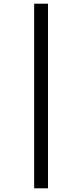

<svg xmlns="http://www.w3.org/2000/svg" viewBox="-20 -783 445 1040"><path d="M165 -763H240V237H165Z"/></svg>

Font: Noto Sans Thai Looped UI Condensed
Style: Regular
Weight: 400
Width: 3
Designer: Cadson Demak Team
Foundry: Cadson Demak Co., Ltd.
Version: Version 1.000; ttfautohint (v1.8.4.7-5d5b)